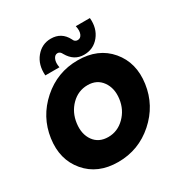

<svg xmlns="http://www.w3.org/2000/svg" viewBox="-169 -861 961 1002"><g transform="rotate(-30 311.5 -360.0)"><path d="M384 -567Q324 -567 291 -625Q282 -644 267 -644Q250 -644 241.5 -624.5Q233 -605 239 -575H154Q149 -641 184.5 -684Q220 -727 274 -727Q338 -727 368 -669Q375 -650 393 -650Q411 -650 419 -669Q427 -688 420 -718H505Q511 -654 476 -610.5Q441 -567 384 -567ZM474 -74.5Q382 7 259 7Q136 7 67 -74.5Q-2 -156 15 -276Q32 -396 124 -477.5Q216 -559 339 -559Q462 -559 531 -477.5Q600 -396 583 -276Q566 -156 474 -74.5ZM279 -132Q335 -132 377 -173.5Q419 -215 427 -276Q435 -337 405 -379Q375 -421 319 -421Q262 -421 220.5 -379.5Q179 -338 171 -276Q163 -214 192.5 -173Q222 -132 279 -132Z"/></g></svg>

Font: Oakes Grotesk Bold
Style: Italic
Weight: 700
Italic angle: -8°
Designer: Samuel Oakes
Foundry: Samuel Oakes
Version: Version 1.000;PS 001.000;hotconv 1.0.88;makeotf.lib2.5.64775